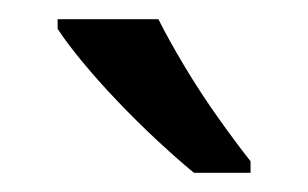

<svg xmlns="http://www.w3.org/2000/svg" viewBox="-20 -786 321 200"><path d="M145 -766Q156 -744 172.5 -716.5Q189 -689 207.5 -663Q226 -637 241 -618V-606H182Q165 -620 144 -639.5Q123 -659 102.5 -680.5Q82 -702 65.5 -722Q49 -742 40 -756V-766Z"/></svg>

Font: guzrati115
Style: Regular
Weight: 400
Designer: Jelle Bosma - Monotype Design Team, Universal Thirst
Foundry: Monotype Imaging Inc.
Version: Version 2.102